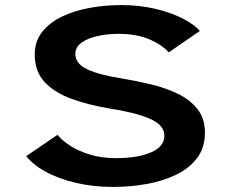

<svg xmlns="http://www.w3.org/2000/svg" viewBox="-20 -726 915 757"><path d="M426 11Q347 11 278.5 -5.2Q210 -21.5 159.8 -49Q109.5 -76.5 83.5 -110.5L207 -194.5Q224 -172.5 256.5 -151.5Q289 -130.5 334.8 -116.5Q380.5 -102.5 437 -102.5Q522 -102.5 575 -125Q628 -147.5 628 -191Q628 -234 568.8 -258.8Q509.5 -283.5 407.5 -299Q327.5 -312.5 261.5 -336.5Q195.5 -360.5 156.2 -402.2Q117 -444 117 -511.5Q117 -563.5 146.5 -600.5Q176 -637.5 225.2 -661Q274.5 -684.5 335 -695.2Q395.5 -706 458 -706Q528 -706 589.8 -691.8Q651.5 -677.5 698 -654.2Q744.5 -631 768 -604L645.5 -519.5Q619.5 -549 569.5 -570.8Q519.5 -592.5 448 -592.5Q402.5 -592.5 363.8 -583.8Q325 -575 301 -557.5Q277 -540 277 -513.5Q277 -474.5 325.2 -452.2Q373.5 -430 464.5 -416Q520.5 -406.5 577.5 -392.8Q634.5 -379 682.2 -355.8Q730 -332.5 759 -295.5Q788 -258.5 788 -203.5Q788 -143.5 756.8 -102.5Q725.5 -61.5 673 -36.5Q620.5 -11.5 556.2 -0.2Q492 11 426 11Z"/></svg>

Font: Trispace SemiExpanded SemiBold
Style: Regular
Weight: 600
Width: 6
Designer: Tyler Finck
Foundry: Etcetera Type Company
Version: Version 1.210; ttfautohint (v1.8.3)